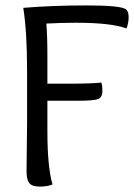

<svg xmlns="http://www.w3.org/2000/svg" viewBox="-20 -686 495 709"><path d="M78 -54 80 -231V-424Q80 -567 66 -657Q173 -666 300.5 -666Q428 -666 446 -651Q455 -643 455 -622Q455 -601 447 -581Q390 -602 261 -602Q208 -602 151 -599Q155 -555 155 -480V-377H234Q317 -377 354 -381Q358 -373 358 -349.5Q358 -326 342 -320Q326 -314 268 -314H155V-203Q155 -68 174 -5Q156 3 127 3Q98 3 88 -10Q78 -23 78 -54Z"/></svg>

Font: Overlock
Style: Regular
Weight: 400
Designer: Dario Muhafara
Foundry: Dario Manuel Muhafara
Version: Version 1.001